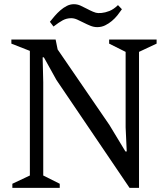

<svg xmlns="http://www.w3.org/2000/svg" viewBox="-20 -912 815 932"><path d="M654.8 -660.2V0H608.9L253.9 -523.9L192.9 -633.8H187L189.9 -513.2V-60.1L270 -20V0H40V-20L125 -60.1V-665L35.2 -700.2V-720.2H250L259.8 -671.9L511.2 -305.2L588.9 -176.8H595.2L589.8 -293.9V-660.2L509.8 -700.2V-720.2H740.2V-700.2ZM473.1 -849.1Q490.2 -850.6 511 -858.6Q531.7 -866.7 552.7 -887.2L571.8 -867.2Q562.5 -853.5 550.3 -838.1Q538.1 -822.8 522.9 -810.1Q507.8 -797.4 490.2 -788.8Q472.7 -780.3 452.1 -780.3Q435.1 -780.3 418.5 -787.1Q401.9 -793.9 386 -802Q370.1 -810.1 355 -816.9Q339.8 -823.7 325.7 -823.7Q303.7 -823.7 284.9 -813.7Q266.1 -803.7 239.7 -783.2L222.2 -806.2Q232.4 -819.3 245.4 -834.2Q258.3 -849.1 273.2 -862.1Q288.1 -875 304.4 -883.3Q320.8 -891.6 338.4 -891.6Q355.5 -891.6 370.6 -884.8Q385.7 -877.9 400.9 -869.9Q416 -861.8 431.4 -855.2Q446.8 -848.6 456.8 -848.6Q466.8 -848.6 473.1 -849.1Z"/></svg>

Font: Amethysta
Style: Regular
Weight: 400
Designer: Konstantin Vinogradov, Alexei Vanyashin
Foundry: Cyreal (www.cyreal.org)
Version: Version 1.002